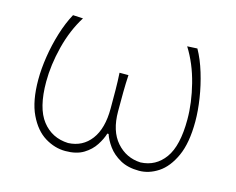

<svg xmlns="http://www.w3.org/2000/svg" viewBox="-77 -608 894 727"><g transform="rotate(15 370.0 -244.0)"><path d="M230.5 8.5Q189 8.5 150.2 -15.2Q111.5 -39 86.8 -90.8Q62 -142.5 62 -226.5Q62 -268.5 69.5 -317Q77 -365.5 91.5 -412.5Q106 -459.5 126 -496L165.5 -494Q129.5 -436.5 111.2 -364.2Q93 -292 93 -226.5Q93 -123.5 131 -74.8Q169 -26 233 -23.5Q289.5 -26 322.2 -69.5Q355 -113 355 -191.5Q355 -231 354.8 -264.5Q354.5 -298 352.5 -331H387.5Q385.5 -297.5 385.2 -263.2Q385 -229 385 -188.5Q385 -111.5 422.5 -68.8Q460 -26 517 -23.5Q576 -26 611.2 -74.5Q646.5 -123 646.5 -226.5Q646.5 -292 628.2 -364.2Q610 -436.5 574 -494L613.5 -496Q634 -459.5 648.2 -412.5Q662.5 -365.5 670 -317Q677.5 -268.5 677.5 -226.5Q677.5 -142.5 654 -90.8Q630.5 -39 594.2 -15.2Q558 8.5 519.5 8.5Q475.5 8.5 445.2 -8.5Q415 -25.5 397.2 -50Q379.5 -74.5 372.5 -96.5H367.5Q361 -74.5 345.2 -50Q329.5 -25.5 301.8 -8.5Q274 8.5 230.5 8.5Z"/></g></svg>

Font: Commissioner Flair Thin
Style: Regular
Weight: 100
Designer: Kostas Bartsokas
Foundry: Kostas Bartsokas
Version: Version 1.000; ttfautohint (v1.8.3)